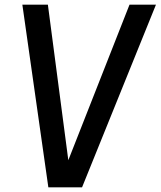

<svg xmlns="http://www.w3.org/2000/svg" viewBox="-20 -800 691 826"><path d="M333 5.9H188L76.2 -779.8H186L273.9 -110.8L537.1 -779.8H650.9Z"/></svg>

Font: Cooper Hewitt
Style: Medium Italic
Weight: 708
Designer: Village Type and Design LLC
Foundry: Cooper Hewitt Smithsonian Design Museum
Version: 1.000